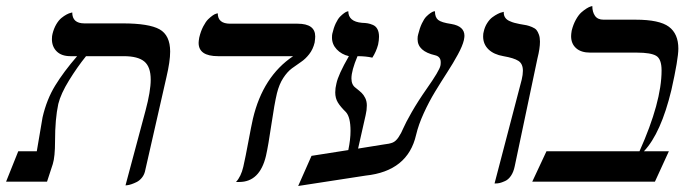

<svg xmlns="http://www.w3.org/2000/svg" viewBox="-63 -598 2287 632"><path d="M350.1 12.2 416 -233.9Q433.1 -297.9 433.1 -335.9Q433.1 -377.9 412.1 -395.5Q391.1 -413.1 344.2 -413.1H220.2Q191.4 -377.4 164.3 -333.5Q137.2 -289.6 128.9 -255.9Q118.2 -206.5 118.2 -133.8Q118.2 -82 110.8 -58.1L91.8 0H-43L-2.9 -100.1H58.1Q76.2 -209 77.1 -211.9Q90.8 -271 118.7 -316.4Q146.5 -361.8 190.9 -413.1H168.9Q139.6 -413.1 123.8 -428.7Q107.9 -444.3 107.9 -469.2Q107.9 -480 109.9 -486.8Q114.3 -504.4 122.3 -518.1Q130.4 -531.7 139.2 -538.8Q147.9 -545.9 156.2 -550.3Q164.6 -554.7 169.9 -555.7L174.8 -557.1Q174.8 -521 214.8 -521H340.8Q427.2 -521 462.2 -501.5Q497.1 -481.9 497.1 -428.2Q497.1 -396 484.9 -344.2L414.1 -33.2Q411.1 -21.5 403.6 -12.5Q396 -3.4 387.2 1Q378.4 5.4 369.9 8.3Q361.3 11.2 355.5 11.7Z M848.6 -291Q840.3 -256.3 830.3 -188Q820.3 -119.6 812.5 -85Q792 1 724.6 1H713.9Q730.5 -17.1 737.8 -48.8Q745.1 -80.6 754.6 -132.1Q764.2 -183.6 769.5 -207Q802.2 -346.2 901.9 -413.1H654.8Q590.8 -413.1 590.8 -457Q590.8 -462.4 592.8 -474.1Q597.7 -495.1 606 -511Q614.3 -526.9 622.3 -534.7Q630.4 -542.5 637.5 -547.4Q644.5 -552.2 649.4 -553.2L653.8 -554.2Q653.8 -520 694.8 -520H916.5Q974.6 -520 974.6 -478Q974.6 -471.7 972.7 -458Q967.3 -435.5 954.8 -419.7Q942.4 -403.8 927.7 -394Q913.1 -384.3 897.9 -373Q882.8 -361.8 869.4 -341.3Q856 -320.8 848.6 -291Z M1197.8 -122.1Q1219.7 -124.5 1230 -128.9Q1240.2 -133.3 1249 -146.5Q1257.8 -159.7 1264.6 -176Q1271.5 -192.4 1292.2 -228.8Q1313 -265.1 1341.8 -306.2Q1383.3 -365.2 1386.7 -381.8Q1387.7 -385.7 1387.7 -393.1Q1387.7 -411.6 1369.6 -416Q1311.5 -429.2 1311.5 -469.2Q1311.5 -479 1313.5 -484.9Q1318.4 -505.4 1325.7 -520.8Q1333 -536.1 1340.3 -543.5Q1347.7 -550.8 1354.2 -555.2Q1360.8 -559.6 1364.7 -560.5L1368.7 -561Q1368.7 -541 1379.2 -532.5Q1389.6 -523.9 1422.9 -519Q1465.8 -511.7 1465.8 -480Q1465.8 -475.6 1463.9 -465.8Q1459.5 -446.8 1444.1 -418.5Q1428.7 -390.1 1408.9 -359.6Q1389.2 -329.1 1369.1 -296.1Q1349.1 -263.2 1331.8 -225.3Q1314.5 -187.5 1306.6 -153.8Q1279.3 -34.7 1140.6 -20L918.5 14.2L962.4 -85L1083.5 -104Q1090.8 -138.7 1090.8 -167Q1090.8 -212.4 1075.7 -229Q1057.6 -246.6 1049.1 -260.7Q1040.5 -274.9 1040.5 -293.9Q1040.5 -308.1 1044.4 -323.2Q1050.3 -352.1 1085.4 -413.1Q1061 -418.9 1045.4 -435.5Q1029.8 -452.1 1029.8 -474.1Q1029.8 -482.9 1030.8 -486.8Q1035.2 -506.3 1042.2 -521.2Q1049.3 -536.1 1056.4 -543.2Q1063.5 -550.3 1069.6 -554.7Q1075.7 -559.1 1079.6 -560.1L1083.5 -561Q1083.5 -526.9 1128.4 -522.9Q1140.1 -522.5 1147.5 -521.2Q1154.8 -520 1164.6 -515.9Q1174.3 -511.7 1179.4 -502Q1184.6 -492.2 1184.6 -477.1Q1184.6 -465.8 1181.6 -451.2Q1175.3 -427.7 1162.6 -408.2Q1141.6 -413.1 1113.8 -413.1Q1093.8 -365.7 1093.8 -339.8Q1093.8 -318.8 1107.4 -309.1Q1121.1 -298.3 1127.4 -292.2Q1133.8 -286.1 1139.2 -275.4Q1144.5 -264.6 1144.5 -251Q1144.5 -235.4 1140.6 -219.2L1115.7 -108.9Z M1564.9 5.9 1654.3 -335.9Q1658.2 -352.1 1658.2 -365.2Q1658.2 -388.2 1643.3 -397.7Q1628.4 -407.2 1594.2 -413.1Q1562.5 -418.5 1544.9 -435.5Q1527.3 -452.6 1527.3 -478Q1527.3 -488.3 1529.3 -494.1Q1532.7 -509.8 1540.8 -522.2Q1548.8 -534.7 1557.9 -541.3Q1566.9 -547.9 1575.4 -552.2Q1584 -556.6 1589.8 -557.6L1595.2 -559.1V-556.2Q1595.2 -546.9 1600.1 -539.8Q1605 -532.7 1614.5 -528.6Q1624 -524.4 1630.1 -522.9Q1636.2 -521.5 1647 -519Q1662.1 -516.6 1670.2 -514.9Q1678.2 -513.2 1688.2 -509Q1698.2 -504.9 1702.9 -499.3Q1707.5 -493.7 1710.9 -484.1Q1714.4 -474.6 1714.4 -460.9Q1714.4 -438.5 1706.1 -405.8L1631.3 -50.8Q1627.4 -31.7 1618.9 -19.3Q1610.4 -6.8 1599.4 -2Q1588.4 2.9 1581.8 4.4Q1575.2 5.9 1568.4 5.9Z M2029.8 -533.2Q2107.4 -533.2 2138.7 -510Q2169.9 -486.8 2169.9 -438Q2169.9 -403.8 2147 -301.8Q2112.8 -159.7 2056.6 -100.1H2138.7L2092.8 0H1689L1735.8 -100.1H2042Q2114.7 -262.2 2114.7 -366.2Q2114.7 -403.8 2096.9 -414.3Q2079.1 -424.8 2033.7 -424.8H1879.9Q1849.6 -424.8 1833.3 -439.5Q1816.9 -454.1 1816.9 -479Q1816.9 -485.4 1818.8 -497.1Q1823.7 -517.1 1832.5 -533Q1841.3 -548.8 1850.3 -556.9Q1859.4 -564.9 1867.7 -570.1Q1876 -575.2 1881.3 -576.7L1886.7 -578.1Q1886.7 -558.6 1895.5 -545.9Q1904.3 -533.2 1923.8 -533.2Z"/></svg>

Font: Common Serif Medium
Style: Italic
Weight: 500
Italic angle: -12°
Designer: Philipp H. Poll, Khaled Hosny
Foundry: Stefan Peev, Context Ltd.
Version: Version 1.026